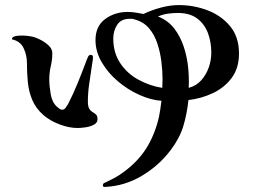

<svg xmlns="http://www.w3.org/2000/svg" viewBox="-20 -694 1040 756"><path d="M620 -384Q620 -414 615.5 -451Q611 -488 599.5 -523Q588 -558 566 -583.5Q544 -609 508 -618Q504 -620 500 -620Q496 -620 491 -620Q457 -620 441.5 -596.5Q426 -573 426 -542Q426 -487 453 -446Q480 -405 524.5 -380.5Q569 -356 619 -348Q619 -357 619.5 -366Q620 -375 620 -384ZM812 -486Q812 -529 798.5 -564.5Q785 -600 756 -621.5Q727 -643 680 -643Q660 -643 640 -640Q620 -637 602 -629Q641 -614 665.5 -582.5Q690 -551 703.5 -510Q717 -469 721 -426.5Q725 -384 723 -348Q753 -356 772.5 -378Q792 -400 802 -428.5Q812 -457 812 -486ZM364 -225Q364 -210 349 -202.5Q334 -195 315.5 -192.5Q297 -190 286 -190Q252 -190 215 -204Q178 -218 152 -240Q121 -267 107 -300.5Q93 -334 89.5 -371.5Q86 -409 86 -447Q86 -477 73 -504.5Q60 -532 27 -539Q27 -547 35 -550Q43 -553 52.5 -553.5Q62 -554 68 -554Q84 -554 100 -551Q115 -549 135 -539.5Q155 -530 170.5 -516Q186 -502 186 -484Q186 -459 180 -433.5Q174 -408 174 -382Q174 -357 179.5 -324Q185 -291 204 -274Q209 -270 214 -266Q219 -262 225 -262Q233 -262 238.5 -270Q244 -278 248 -284Q269 -325 287 -369.5Q305 -414 321 -457Q323 -462 326.5 -470Q330 -478 337 -478Q346 -478 346 -469Q346 -459 344 -449.5Q342 -440 341 -430Q336 -396 331 -362Q326 -328 326 -294Q326 -275 331.5 -266Q337 -257 345 -252.5Q353 -248 358.5 -242.5Q364 -237 364 -225ZM921 -483Q921 -426 892.5 -387.5Q864 -349 818.5 -327.5Q773 -306 722 -300Q716 -244 701.5 -196.5Q687 -149 652 -103Q606 -42 539 -2Q472 38 395 42H392Q385 42 385 36Q385 31 387.5 28.5Q390 26 394 25Q413 16 430 7Q447 -2 463 -14Q522 -56 556 -110Q590 -164 606 -234Q609 -248 611 -262.5Q613 -277 615 -292Q615 -294 615.5 -295Q616 -296 616 -297Q574 -300 528.5 -320.5Q483 -341 444 -374Q405 -407 380.5 -449Q356 -491 356 -536Q356 -591 394 -619Q432 -647 483 -647Q498 -647 514 -644.5Q530 -642 545 -639Q576 -654 613 -664Q650 -674 684 -674Q743 -674 797 -653.5Q851 -633 886 -591Q921 -549 921 -483Z"/></svg>

Font: Kaisei HarunoUmi Medium
Style: Regular
Weight: 500
Designer: Font-Kai, 金井和夫
Foundry: KAZUO KANAI
Version: Version 5.003